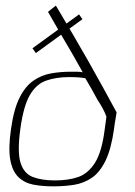

<svg xmlns="http://www.w3.org/2000/svg" viewBox="-20 -655 477 680"><path d="M95 -484 260 -604 272 -587 107 -467ZM19 -198Q29 -269 49.5 -309.5Q70 -350 98.5 -369.5Q127 -389 160.5 -395Q194 -401 230 -401Q241 -401 252 -401Q263 -401 273 -399Q256 -430 237.5 -462Q219 -494 201.5 -523.5Q184 -553 171 -576.5Q158 -600 150 -613Q154 -616 157.5 -619Q161 -622 165 -625Q169 -628 172.5 -631Q176 -634 178 -635Q208 -585 236 -537Q264 -489 290.5 -442.5Q317 -396 342.5 -349.5Q368 -303 393 -257Q392 -249 390 -238.5Q388 -228 386.5 -218Q385 -208 384 -199Q374 -128 354 -86.5Q334 -45 305.5 -25.5Q277 -6 242.5 -0.5Q208 5 169 5Q130 5 98.5 -1Q67 -7 45.5 -27.5Q24 -48 16.5 -88.5Q9 -129 19 -198ZM357 -242Q351 -258 343 -272.5Q335 -287 325 -302Q315 -321 304 -340.5Q293 -360 282 -378Q271 -380 257 -381Q243 -382 226 -382Q179 -382 143.5 -369.5Q108 -357 85.5 -318Q63 -279 52 -198Q41 -118 52.5 -79.5Q64 -41 95.5 -28.5Q127 -16 175 -16Q223 -16 258 -28.5Q293 -41 317 -79.5Q341 -118 351 -198Q352 -205 353 -212.5Q354 -220 355 -227.5Q356 -235 357 -242Z"/></svg>

Font: Genos ExtraLight
Style: Italic
Weight: 250
Italic angle: -8°
Designer: Robert E. Leuschke
Foundry: Robert E. Leuschke
Version: Version 1.010